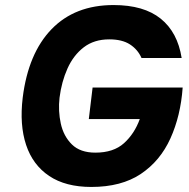

<svg xmlns="http://www.w3.org/2000/svg" viewBox="-20 -730 750 761"><path d="M347 -383H704Q696 -271 655.5 -181.5Q615 -92 538 -40.5Q461 11 342 11Q240 11 175 -32.5Q110 -76 83.5 -155.5Q57 -235 70 -343Q92 -519 184.5 -614.5Q277 -710 430 -710Q550 -710 617 -656Q684 -602 700 -500H541Q526 -534 495 -554Q464 -574 413 -574Q353 -574 312 -542.5Q271 -511 247.5 -458.5Q224 -406 216 -343Q210 -290 221 -240Q232 -190 265 -157.5Q298 -125 358 -125Q430 -125 471.5 -162.5Q513 -200 534 -258H332Z"/></svg>

Font: Haskoy ExtraBold
Style: Italic
Weight: 800
Designer: Ertekin Erdin
Foundry: Ertekin Erdin
Version: Version 2.000; ttfautohint (v1.8.4.7-5d5b)